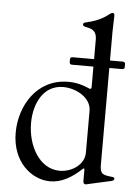

<svg xmlns="http://www.w3.org/2000/svg" viewBox="-55 -817 625 872"><g transform="rotate(5 257.5 -380.5)"><path d="M259.6 -523.8H357.2V-430.4C356.9 -422.2 354.4 -420.5 346.6 -422.9L341.6 -425.1C319.2 -434.7 289.8 -445 250.4 -445C105.1 -445 31.6 -315 31.6 -194.2C31.6 -61.8 120.7 12.4 206.7 12.4C258.5 12.4 305.8 -15.6 348.7 -56.1C355.1 -61.1 356.9 -60.4 357.2 -52.2V-40.1V-3.6C356.9 5.3 359.7 12.1 368.6 12.1C372.9 12.1 392.4 6 484 -13.5C491.8 -15.3 496.4 -19.5 496.4 -24.1C496.4 -31.6 489.7 -31.6 484 -32.3C444.6 -36.9 429.7 -38.4 429.7 -82.4V-523.8H487.9C496.1 -524.1 498.9 -527 499.3 -535.2V-546.5C498.9 -554.7 496.1 -557.5 487.9 -557.9H429.7V-687.9C429.7 -718 431.8 -743.3 431.8 -761.4C431.8 -771.7 428.3 -774.1 422.6 -774.1C419 -774.1 415.5 -772 410.2 -768.1C393.8 -755.3 366.1 -734 306.1 -720.9C297.9 -719.5 293.3 -716.3 293.3 -710.6C293.3 -704.9 297.9 -702.4 305 -700.6C329.5 -695 357.2 -692.1 357.2 -646V-557.9H259.6C251.4 -557.5 248.6 -554.7 248.2 -546.5V-535.2C248.6 -527 251.4 -524.1 259.6 -523.8ZM97.3 -244C97.3 -333.5 139.2 -419.4 229 -419.4C287.6 -419.4 357.2 -382.5 357.2 -322.1V-131C357.2 -77.8 302.2 -39.1 245.4 -39.1C153.4 -39.1 97.3 -140.3 97.3 -244Z"/></g></svg>

Font: Margiela Serif
Style: Regular
Weight: 400
Designer: Andreas Faust, Stefan Endress
Version: Version 1.002;FEAKit 1.0